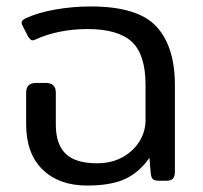

<svg xmlns="http://www.w3.org/2000/svg" viewBox="-20 -560 629 595"><path d="M61 -175V-273Q61 -303 92 -303H122Q153 -303 153 -273V-174Q153 -113 183.5 -83.5Q214 -54 281 -54Q326 -54 360 -73Q394 -92 412.5 -122.5Q431 -153 431 -187V-297Q431 -391 388.5 -430.5Q346 -470 251 -470Q206 -470 164.5 -461.5Q123 -453 91 -438Q85 -435 80 -435Q75 -435 67 -447L50 -480Q47 -486 47 -490Q47 -497 59 -503Q97 -521 151.5 -530.5Q206 -540 261 -540Q407 -540 464.5 -478Q522 -416 522 -296V-28Q522 -14 516.5 -7Q511 0 497 0H473Q458 0 453 -5.5Q448 -11 447 -25L443 -71Q412 -26 368 -5.5Q324 15 250 15Q163 15 112 -34.5Q61 -84 61 -175Z"/></svg>

Font: Mitr Light
Style: Regular
Weight: 300
Designer: Thanarat Vachiruckul
Foundry: Cadson Demak
Version: Version 1.003